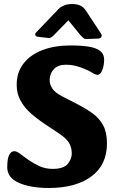

<svg xmlns="http://www.w3.org/2000/svg" viewBox="-20 -922 577 955"><path d="M223 13Q132 13 74 -12.5Q16 -38 16 -90Q16 -132 25.5 -151Q35 -170 51 -170Q63 -170 80.5 -156.5Q98 -143 122.5 -126Q147 -109 176.5 -95.5Q206 -82 242 -82Q296 -82 316.5 -106.5Q337 -131 337 -159Q337 -187 324 -210Q311 -233 275 -257L197 -309Q164 -331 133.5 -358Q103 -385 83 -420Q63 -455 63 -500Q63 -562 97 -606Q131 -650 191.5 -673Q252 -696 331 -696Q393 -696 429.5 -688.5Q466 -681 482 -665.5Q498 -650 498 -626Q498 -598 489 -574Q480 -550 465 -550Q455 -550 441 -559Q427 -568 406 -577Q384 -587 359.5 -593.5Q335 -600 306 -600Q268 -600 247.5 -577.5Q227 -555 227 -524Q227 -502 240 -482Q253 -462 287 -444L359 -407Q406 -383 440 -358.5Q474 -334 493 -299Q512 -264 512 -208Q512 -102 434.5 -44.5Q357 13 223 13ZM160 -761Q153 -754 156 -747Q159 -740 169 -739L221 -733Q229 -732 235.5 -736.5Q242 -741 246 -745L320 -821L381 -746Q386 -741 393.5 -734Q401 -727 414 -728L467 -730Q481 -731 484.5 -739Q488 -747 483 -754L408 -868Q395 -888 378 -895Q361 -902 338 -902Q316 -902 299 -895Q282 -888 273 -879Z"/></svg>

Font: Alkatra
Style: Regular
Weight: 400
Designer: Suman Bhandary
Version: Version 1.100;gftools[0.9.22]